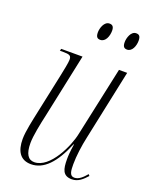

<svg xmlns="http://www.w3.org/2000/svg" viewBox="-138 -796 695 881"><g transform="rotate(20 209.5 -355.5)"><path d="M358 -636C382 -636 394 -667 394 -692C394 -715 386 -721 372 -721C347 -721 336 -685 336 -665C336 -641 345 -636 358 -636ZM227 -636C252 -636 264 -667 264 -694C264 -715 255 -721 242 -721C216 -721 205 -685 205 -665C205 -641 214 -636 227 -636ZM323 10C354 10 375 -11 394 -32L388 -39C370 -18 353 -1 331 -1C308 -1 306 -25 306 -58C306 -97 313 -150 323 -195L395 -536H355L282 -197C270 -136 211 -5 134 -5C104 -5 88 -29 88 -82C88 -117 101 -180 111 -224L177 -536H73L70 -526H84C118 -526 126 -522 126 -502C126 -488 118 -449 111 -416L71 -228C62 -185 48 -125 48 -87C48 -30 69 9 123 9C184 9 234 -42 276 -144H278C272 -106 271 -86 271 -70C271 -21 278 10 323 10Z"/></g></svg>

Font: Noto Serif Display ExtraCondensed ExtraLight
Style: Italic
Weight: 200
Width: 2
Italic angle: -12°
Designer: Monotype Design Team
Foundry: Monotype Imaging Inc.
Version: Version 2.009